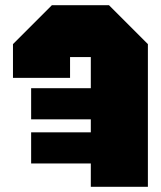

<svg xmlns="http://www.w3.org/2000/svg" viewBox="-20 -720 620 740"><path d="M550 0V-550L400 -700H180L30 -550V-420H250V-500H330V-380H100V-260H330V-210H100V-90H330V0Z"/></svg>

Font: Tektur SemiCondensed Black
Style: Regular
Weight: 900
Width: 4
Designer: Adam Jagosz
Foundry: Adam Jagosz
Version: Version 1.005;gftools[0.9.30]